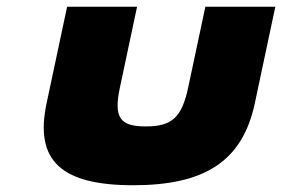

<svg xmlns="http://www.w3.org/2000/svg" viewBox="-20 -533 835 568"><path d="M117.8 -227.3C81.4 -56.2 162.7 15 374.3 15C585.9 15 697.4 -56.2 733.8 -227.3L794.5 -513H587.5L536.7 -274C517.6 -184 487.1 -159 411.3 -159C335.5 -159 315.6 -184 334.7 -274L385.5 -513H178.5Z"/></svg>

Font: Hussar Nova
Style: 96
Weight: 700
Foundry: Cannot Into Space Fonts
Version: Version 0.99